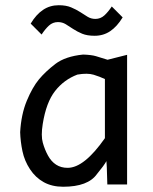

<svg xmlns="http://www.w3.org/2000/svg" viewBox="-20 -710 590 739"><path d="M144.5 -232.9C153.3 -288.2 169.1 -330.5 191.9 -359.6C214.7 -388.8 243.3 -409.8 277.8 -422.9C303.5 -427.4 324.4 -427.2 340.3 -422.4C356.3 -417.5 370.8 -411.9 383.8 -405.8V-178.2C357.4 -140.5 332.3 -112 308.3 -92.8C284.4 -73.6 261.7 -64 240.2 -64C223.3 -64 208.6 -68 196 -76.2C183.5 -84.3 173.1 -95.9 164.8 -111.1C156.5 -126.2 149.8 -142.7 144.8 -160.6C139.7 -178.5 139.6 -202.6 144.5 -232.9ZM389.6 -89.8 391.1 -65.9 393.1 0H469.2V-499L394 -480C375.8 -485.5 361 -490.1 349.6 -493.7C338.2 -497.2 321.6 -499.3 299.8 -500C254.2 -495.4 218.7 -483.4 193.1 -463.9C167.6 -444.3 146.4 -424.4 129.6 -404.1C112.9 -383.7 97.3 -356.3 83 -321.8C68.7 -287.3 60.2 -247.1 57.6 -201.2C58.3 -177.4 61.2 -153.1 66.4 -128.2C71.6 -103.3 81.3 -80.1 95.5 -58.6C109.6 -37.1 127.3 -20.5 148.4 -8.8C169.6 2.9 194.5 8.8 223.1 8.8C286.9 8.8 330.4 -7.6 353.5 -40.5C371.1 -61.7 383.1 -78.1 389.6 -89.8ZM98.1 -619.1 140.1 -577.1C149.3 -591.1 158.7 -602.6 168.5 -611.6C178.2 -620.5 189.8 -625 203.1 -625C214.2 -625 224.2 -622.2 233.2 -616.7C242.1 -611.2 251.6 -605.1 261.7 -598.4C271.8 -591.7 283.3 -585.7 296.1 -580.3C309 -575 325 -572.3 344.2 -572.3C366.7 -572.3 386.7 -578.2 404.3 -590.1C421.9 -602 437.8 -619.6 452.1 -643.1L410.2 -685.1C401 -671.1 391.5 -659.6 381.6 -650.6C371.7 -641.7 360.2 -637.2 347.2 -637.2C336.1 -637.2 326.1 -640 317.1 -645.5C308.2 -651 298.7 -657.1 288.6 -663.6C278.5 -670.1 266.9 -676.1 253.9 -681.6C240.9 -687.2 224.9 -689.9 206.1 -689.9C183.6 -689.9 163.5 -684 145.8 -672.1C128 -660.2 112.1 -642.6 98.1 -619.1ZM0 -490.2Z"/></svg>

Font: CodeNewRoman Nerd Font Mono
Style: Regular
Weight: 400
Monospace: yes
Designer: Sam Radian
Foundry: Code New Roman
Version: Version 2.00 November 29, 2014;Nerd Fonts 3.2.1